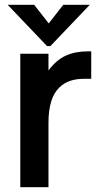

<svg xmlns="http://www.w3.org/2000/svg" viewBox="-20 -784 422 804"><path d="M65 0V-559H183V-489Q216 -533 255.5 -551Q295 -569 349 -569H362V-454H332Q265 -454 229 -418Q183 -375 183 -270V0ZM191 -591H177L12 -764H123L184 -686L245 -764H356Z"/></svg>

Font: Open Sauce One SemiBold
Style: Regular
Weight: 600
Designer: Alfredo Marco Pradil
Foundry: Creative Sauce Fz LLC
Version: Version 1.477